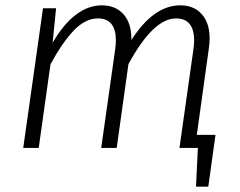

<svg xmlns="http://www.w3.org/2000/svg" viewBox="-20 -554 898 719"><path d="M787 -49 760 145H714L721 0H652L704 -367Q707 -387 707 -402Q707 -485 639 -485Q554 -485 461 -314L417 0H359L411 -367Q414 -387 414 -402Q414 -485 347 -485Q299 -485 255.5 -439Q212 -393 169 -313L125 0H67L141 -523H190L177 -394Q259 -534 362 -534Q413 -534 443 -500Q473 -466 472 -404Q555 -534 655 -534Q706 -534 735.5 -501Q765 -468 765 -410Q765 -392 762 -372L717 -49Z"/></svg>

Font: FiraGO Light
Style: Italic
Weight: 300
Italic angle: -8°
Designer: bBox Type GmbH
Foundry: bBox Type GmbH
Version: Version 1.001